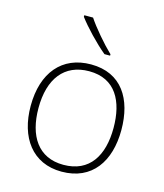

<svg xmlns="http://www.w3.org/2000/svg" viewBox="-115 -852 811 949"><g transform="rotate(15 290.5 -378.0)"><path d="M243 -766H198V-758C230 -715 293 -648 344 -606H373V-613C331 -653 271 -723 243 -766ZM522 -265C522 -423 451 -540 294 -540C146 -540 58 -435 58 -265C58 -104 139 10 289 10C445 10 522 -105 522 -265ZM98 -265C98 -415 167 -505 294 -505C429 -505 482 -401 482 -265C482 -124 423 -25 289 -25C160 -25 98 -122 98 -265Z"/></g></svg>

Font: Noto Sans Meetei Mayek ExtraLight
Style: Regular
Weight: 200
Designer: Monotype Design Team and Neelakash Kshetrimayum
Foundry: Monotype Imaging Inc.
Version: Version 2.002